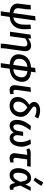

<svg xmlns="http://www.w3.org/2000/svg" viewBox="1841 -2717 1108 4830"><g transform="rotate(90 2395.0 -302.0)"><path d="M373 232 405 9Q596 -11 673 -154Q715 -237 715 -375Q715 -451 707 -526L599 -516V-514Q602 -463 602 -415Q601 -331 595.5 -284Q590 -237 572 -200Q531 -100 418 -83L496 -643L386 -633L309 -83Q186 -100 186 -205Q186 -214 188 -232L211 -398Q218 -465 218 -483Q218 -505 215 -526L102 -516Q104 -494 104 -484Q104 -473 102 -451Q101 -422 73 -226Q70 -206 70 -190Q70 -104 129 -53Q188 -2 296 9L264 232Z M1195 232 1194 199 1195 166Q1195 147 1202 99L1262 -327Q1266 -352 1266 -379Q1266 -452 1231 -491Q1196 -530 1130 -530Q1044 -530 948 -455V-526L851 -516L778 0H892L946 -384Q1023 -436 1080 -436Q1150 -436 1150 -358Q1150 -341 1147 -320L1088 99Q1081 147 1081 166L1080 199L1081 232Z M1677 232 1709 9Q1856 -3 1937.5 -75Q2019 -147 2036 -260Q2039 -283 2039 -303Q2039 -400 1976.5 -459Q1914 -518 1784 -529L1800 -643L1690 -633L1675 -529Q1527 -517 1445.5 -445.5Q1364 -374 1349 -260Q1345 -228 1345 -214Q1345 -133 1395 -75Q1457 -3 1600 9L1568 232ZM1613 -83Q1459 -100 1459 -228Q1459 -323 1520 -379Q1574 -428 1662 -437ZM1722 -83 1771 -437Q1864 -427 1898 -379Q1925 -349 1925 -291Q1925 -271 1923 -260Q1898 -100 1722 -83Z M2250 10Q2300 10 2351 -12L2342 -94Q2311 -84 2284 -84Q2260 -84 2250 -97Q2240 -110 2240 -138Q2240 -154 2243 -177L2292 -526L2177 -516L2127 -164Q2124 -140 2124 -119Q2124 10 2250 10Z M2639 10Q2749 10 2825.5 -56.5Q2902 -123 2916 -230Q2920 -262 2920 -274Q2920 -348 2875 -406Q2836 -462 2748 -519Q2659 -575 2659 -608Q2659 -663 2750 -663Q2837 -663 2914 -621L2960 -705Q2922 -730 2868 -742Q2820 -757 2757 -757Q2667 -757 2605.5 -715.5Q2544 -674 2544 -602Q2544 -542 2615 -485Q2518 -426 2469 -348.5Q2420 -271 2420 -186Q2420 -98 2480 -44Q2540 10 2639 10ZM2649 -84Q2597 -84 2567 -115.5Q2537 -147 2537 -206Q2537 -273 2574.5 -333Q2612 -393 2684 -436Q2708 -422 2734 -398Q2804 -346 2804 -260Q2804 -214 2784 -174Q2767 -134 2731 -109Q2695 -84 2649 -84Z M3456 10Q3503 10 3538 -10Q3612 -49 3643 -138Q3671 -216 3671 -287Q3671 -404 3599 -526L3486 -514Q3554 -384 3554 -274Q3554 -139 3491 -96Q3475 -84 3451 -84Q3413 -84 3391 -123Q3380 -153 3380 -181Q3380 -196 3383 -211L3399 -330H3294L3277 -213Q3268 -152 3239.5 -118Q3211 -84 3174 -84Q3154 -84 3137 -95Q3112 -119 3110 -169Q3110 -256 3147.5 -338Q3185 -420 3259 -514L3150 -526Q2995 -349 2995 -169Q2995 -88 3032 -39Q3069 10 3143 10Q3245 10 3313 -91Q3352 10 3456 10Z M3963 10Q4013 10 4072 -12L4063 -94Q4033 -84 3998 -84Q3951 -84 3951 -140Q3951 -158 3954 -177L3990 -431H4161L4173 -520H3833Q3754 -520 3710 -480L3744 -409Q3782 -431 3836 -431H3876L3838 -161Q3834 -131 3834 -117Q3834 10 3963 10Z M4685 10Q4716 10 4755 -3L4754 -87Q4744 -84 4729 -84Q4707 -84 4695.5 -101Q4684 -118 4672 -163L4649 -259L4781 -520H4685L4618 -387Q4581 -530 4460 -530Q4389 -530 4332.5 -486.5Q4276 -443 4241 -363Q4210 -285 4210 -204Q4210 -107 4257 -48.5Q4304 10 4385 10Q4504 10 4583 -132L4596 -75Q4617 10 4685 10ZM4402 -84Q4329 -84 4325 -196Q4325 -361 4404 -421Q4424 -436 4451 -436Q4519 -436 4537 -340L4554 -259L4514 -180Q4468 -84 4402 -84ZM4517 -595Q4610 -702 4657 -791L4566 -836Q4540 -779 4450 -631Z"/></g></svg>

Font: Brisa Sans Medium
Style: Italic
Weight: 600
Italic angle: -8°
Designer: Dalton Maag Ltd
Foundry: Dalton Maag Ltd
Version: Version 1.101;July 10, 2019;FontCreator 11.5.0.2425 64-bit